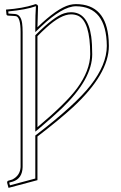

<svg xmlns="http://www.w3.org/2000/svg" viewBox="-20 -678 580 924"><path d="M160.2 -546.9Q255.4 -638.7 314.9 -654.3Q331.1 -658.2 345.2 -658.2Q491.7 -658.2 502.9 -485.8Q503.9 -471.2 503.9 -457Q503.9 -321.8 330.1 -161.1Q268.6 -104.5 160.2 -21V189L21 226.1L14.2 201.2Q14.2 193.8 19 191.9L39.1 186Q76.7 167 79.1 126V-522.9Q79.1 -593.8 57.6 -600.1Q53.2 -601.1 48.8 -601.1L17.1 -603Q12.2 -604.5 11.2 -607.9L8.8 -631.8Q88.9 -637.7 144 -655.8Q147.9 -657.2 149.9 -658.2Q162.1 -656.7 163.1 -647.9Q163.1 -646 160.2 -546.9ZM321.8 -608.9Q272.9 -608.9 201.7 -543.9Q182.6 -526.9 160.2 -503.9V-65.9Q298.3 -181.6 351.1 -253.4Q413.6 -338.9 414.1 -417Q414.1 -574.7 356 -602.1Q340.3 -608.9 321.8 -608.9ZM167 -540 149.9 -523.4V-546.9Q149.9 -608.4 152.8 -647.9H151.9Q106 -631.3 20 -623L20.5 -612.8L49.3 -610.8Q80.1 -610.4 86.4 -566.4Q88.9 -548.3 88.9 -522.9V126Q87.4 181.2 42 195.8L24.4 200.7L27.8 213.9L149.9 181.2V-25.9L153.8 -28.8Q342.8 -173.8 416 -267.6Q493.7 -367.2 494.1 -457Q492.2 -647 345.2 -647.9Q281.2 -647.9 176.8 -549.3Q171.4 -544.4 167 -540ZM321.8 -619.1Q402.3 -619.1 418.9 -502.9Q423.8 -466.3 423.8 -417Q423.8 -297.4 277.8 -156.7Q238.3 -118.7 166.5 -58.1L149.9 -44.4V-508.3L152.8 -511.2Q240.2 -598.6 288.6 -613.8Q305.2 -619.1 321.8 -619.1Z"/></svg>

Font: Linux Biolinum Outline O
Style: Bold
Weight: 700
Designer: Philipp H. Poll
Foundry: Philipp H. Poll
Version: Version 0.9.2